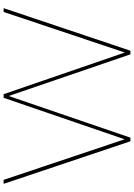

<svg xmlns="http://www.w3.org/2000/svg" viewBox="140 -880 740 1060"><g transform="rotate(-90 510.0 -350.0)"><path d="M260 0H280L510 -672L740 0H760L995 -700H974L750 -31L520 -700H500L271 -32L47 -700H25Z"/></g></svg>

Font: Chess Sans Thin
Style: Regular
Weight: 100
Designer: Wolf Bōese
Foundry: Wolf Bōese
Version: Version 7.223;Glyphs 3.3 (3306)